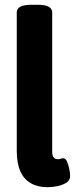

<svg xmlns="http://www.w3.org/2000/svg" viewBox="-20 -774 313 802"><path d="M179 8Q138 8 109 -8.5Q80 -25 65 -58.5Q50 -92 50 -144V-722Q50 -754 110 -754H138Q198 -754 198 -722V-142Q198 -125 203.5 -117Q209 -109 222 -109Q227 -109 233.5 -111Q240 -113 244 -113Q254 -113 260 -99Q266 -85 269.5 -67.5Q273 -50 273 -39Q273 -21 257.5 -11Q242 -1 220 3.5Q198 8 179 8Z"/></svg>

Font: Asap Condensed VF Beta
Style: Regular
Weight: 400
Designer: Pablo Cosgaya
Foundry: Omnibus-Type
Version: Version 1.008